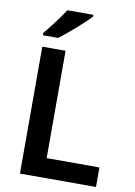

<svg xmlns="http://www.w3.org/2000/svg" viewBox="-100 -1001 748 1064"><g transform="rotate(10 273.5 -468.5)"><path d="M89 0V-714H220V-110H517V0ZM337 -927Q324 -913 303 -893Q282 -873 257.5 -851.5Q233 -830 209 -810.5Q185 -791 167 -777H81V-790Q97 -809 117 -834.5Q137 -860 157 -887.5Q177 -915 190 -937H337Z"/></g></svg>

Font: Noto Sans Syriac Eastern SemiBold
Style: Regular
Weight: 600
Designer: Patrick Giasson and the Monotype Design Team
Foundry: Monotype Imaging Inc.
Version: Version 3.001